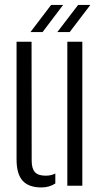

<svg xmlns="http://www.w3.org/2000/svg" viewBox="-20 -774 421 800"><path d="M49 -110V-600H111.5L112 -105Q112 -71.5 125.5 -56.8Q139 -42 170 -42Q193.5 -42 210.5 -51V-9.5Q185.5 7 152.5 7Q100 7 74.5 -20.8Q49 -48.5 49 -110ZM260.5 0V-600H323V0ZM107 -640.5 193 -753.5H243L157.5 -640.5ZM219 -640.5 305.5 -753.5H356.5L270.5 -640.5Z"/></svg>

Font: Big Shoulders Stencil Text Light
Style: Regular
Weight: 300
Designer: Patric King
Foundry: XO Type Co
Version: Version 1.000